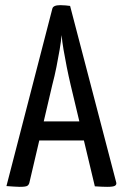

<svg xmlns="http://www.w3.org/2000/svg" viewBox="-20 -723 477 745"><path d="M56 2Q48 2 34 1Q20 0 5 -1L183 -689Q186 -703 214 -703Q224 -703 234.5 -702Q245 -701 252 -700L431 -15Q433 -7 426.5 -2.5Q420 2 396 2Q387 2 375.5 1.5Q364 1 348 0L254 -394Q246 -428 239 -463Q232 -498 226.5 -530.5Q221 -563 219 -587Q217 -563 211.5 -530.5Q206 -498 199 -463Q192 -428 183 -394L94 -14Q92 -6 86 -2Q80 2 56 2ZM108 -178V-252H347V-178Z"/></svg>

Font: Yanone Kaffeesatz ExtraLight
Style: Regular
Weight: 400
Version: Version 2.003